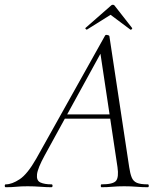

<svg xmlns="http://www.w3.org/2000/svg" viewBox="-58 -784 677 804"><path d="M-34 0Q-38 0 -38 -6Q-38 -12 -34 -12Q-8 -12 24.5 -33.5Q57 -55 94 -120L382 -635Q384 -639 391.5 -637.5Q399 -636 400 -633L483 -84Q487 -57 493.5 -41Q500 -25 515 -18.5Q530 -12 561 -12Q565 -12 565 -6Q565 0 561 0Q538 0 514 -2Q490 -4 462 -4Q434 -4 412.5 -2Q391 0 367 0Q364 0 364 -6Q364 -12 367 -12Q416 -12 428 -27Q440 -42 434 -84L361 -570L378 -587L129 -133Q100 -80 97 -54Q94 -28 111 -20Q128 -12 158 -12Q162 -12 162 -6Q162 0 157 0Q138 0 111 -2Q84 -4 58 -4Q29 -4 10.5 -2Q-8 0 -34 0ZM199 -287 214 -305H428L430 -287ZM306 -660Q305 -659 301.5 -662Q298 -665 300 -667L405 -759Q409 -764 414.5 -764Q420 -764 423 -759L495 -667Q497 -665 493.5 -661.5Q490 -658 488 -660L405 -722Z"/></svg>

Font: Cormorant Garamond Light Light
Style: Italic
Weight: 300
Italic angle: -10°
Version: Version 4.001